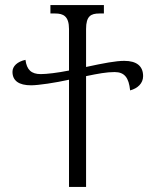

<svg xmlns="http://www.w3.org/2000/svg" viewBox="-20 -734 611 754"><path d="M468 -495C435 -495 387 -486 318 -471V-620C318 -671 337 -681 370 -681H388V-714H178V-681H197C228 -681 251 -671 251 -620V-457C206 -448 163 -443 140 -443C103 -443 85 -460 80 -499C48 -492 29 -474 29 -452C29 -417 54 -399 102 -399C130 -399 198 -409 251 -421V0H318V-435C366 -445 399 -451 430 -451C469 -451 486 -429 491 -379C521 -387 542 -407 542 -435C542 -475 516 -495 468 -495Z"/></svg>

Font: Noto Serif Georgian SemiCondensed Light
Style: Regular
Weight: 300
Width: 4
Designer: Monotype Design Team, Akaki Razmadze
Foundry: Google LLC
Version: Version 2.003